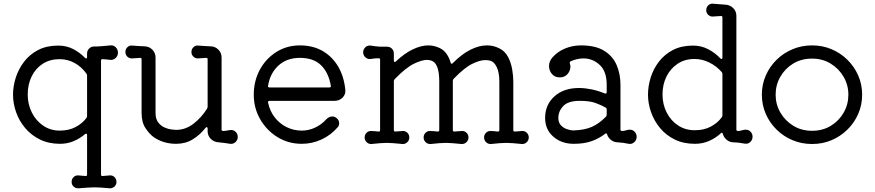

<svg xmlns="http://www.w3.org/2000/svg" viewBox="-20 -756 4704 1032"><path d="M568 187Q584 185 595 195.5Q606 206 606 222Q606 237 595 247Q584 257 568 256Q537 253 519 252Q501 251 485 251Q467 251 449.5 252.5Q432 254 403 256Q387 257 376 247Q365 237 365 222Q365 206 376 195.5Q387 185 403 187L439 190H441Q448 190 448 182V-30Q448 -35 445 -37Q442 -39 437 -35Q409 -11 375 3Q341 17 303 17Q242 17 195 -6Q148 -29 115.5 -67.5Q83 -106 66.5 -153Q50 -200 50 -247Q50 -293 65 -339.5Q80 -386 110 -425Q140 -464 185.5 -487.5Q231 -511 293 -511Q337 -511 373 -492.5Q409 -474 437 -445Q440 -442 443 -442Q448 -442 448 -449V-468Q448 -484 459 -495Q470 -506 485 -506Q507 -506 530 -508Q553 -510 573 -512Q590 -514 602 -502Q614 -490 614 -473Q614 -456 602 -444.5Q590 -433 573 -434Q563 -436 553 -436.5Q543 -437 532 -438H530Q523 -438 523 -430V182Q523 192 533 190ZM301 -54Q350 -54 386 -73Q422 -92 444 -121Q448 -126 448 -132V-350Q448 -356 444 -361Q418 -397 381 -417.5Q344 -438 300 -438Q248 -438 209.5 -413Q171 -388 150 -345Q129 -302 129 -248Q129 -195 151.5 -150.5Q174 -106 213 -80Q252 -54 301 -54Z M1217 -57Q1234 -59 1246 -48Q1258 -37 1258 -20Q1258 -4 1246 7.5Q1234 19 1217 17Q1203 15 1187 12.5Q1171 10 1156 9Q1131 8 1113.5 -9Q1096 -26 1096 -51V-65Q1096 -71 1092.5 -72.5Q1089 -74 1085 -69Q1055 -31 1016 -7Q977 17 927 17Q858 17 806 -19Q784 -35 762.5 -66.5Q741 -98 741 -150V-437Q741 -445 734 -445Q722 -445 710.5 -443.5Q699 -442 688 -442Q674 -442 664 -452Q654 -462 654 -477Q654 -492 665 -502.5Q676 -513 691 -511Q714 -509 727.5 -508.5Q741 -508 756 -507Q781 -507 798.5 -489.5Q816 -472 816 -447V-150Q816 -117 830 -98.5Q844 -80 864 -71Q884 -62 902 -60Q920 -58 927 -58Q977 -58 1019.5 -90.5Q1062 -123 1093 -172Q1096 -178 1096 -183V-437Q1096 -445 1089 -445Q1078 -445 1065.5 -443.5Q1053 -442 1043 -442Q1029 -442 1019 -452Q1009 -462 1009 -477Q1009 -492 1020 -502.5Q1031 -513 1046 -511Q1069 -509 1082.5 -508.5Q1096 -508 1111 -507Q1136 -507 1153.5 -489.5Q1171 -472 1171 -447V-60Q1171 -52 1179 -52Q1189 -52 1198 -54Q1207 -56 1217 -57Z M1779 -214H1429Q1419 -214 1421 -204Q1430 -160 1456 -126Q1482 -92 1520 -73Q1558 -54 1602 -54Q1640 -54 1674.5 -70.5Q1709 -87 1734 -115Q1749 -130 1766 -130Q1777 -130 1787 -123Q1803 -112 1803 -93Q1803 -80 1795 -72Q1759 -30 1708.5 -6.5Q1658 17 1602 17Q1530 17 1471.5 -19Q1413 -55 1378.5 -115Q1344 -175 1344 -247Q1344 -320 1376 -380Q1408 -440 1464.5 -476Q1521 -512 1592 -512Q1662 -512 1714 -482Q1766 -452 1797.5 -398.5Q1829 -345 1836 -274Q1839 -249 1821.5 -231.5Q1804 -214 1779 -214ZM1592 -445Q1522 -445 1477 -404Q1432 -363 1421 -296Q1421 -295 1420.5 -294.5Q1420 -294 1420 -293Q1420 -286 1429 -286H1750Q1761 -286 1758 -296Q1746 -366 1705.5 -405.5Q1665 -445 1592 -445Z M2788 -52Q2802 -52 2812 -42Q2822 -32 2822 -17Q2822 -2 2811 8.5Q2800 19 2785 18Q2754 15 2736 13.5Q2718 12 2702 12Q2684 12 2666.5 13.5Q2649 15 2619 18Q2604 19 2593 8.5Q2582 -2 2582 -17Q2582 -32 2592 -42Q2602 -52 2616 -52Q2625 -52 2635 -51Q2645 -50 2655 -49H2657Q2664 -49 2664 -57V-318Q2664 -365 2650.5 -394Q2637 -423 2617 -429Q2606 -433 2588 -433Q2560 -433 2518.5 -413Q2477 -393 2419 -333Q2414 -328 2414 -322V-57Q2414 -49 2421 -49Q2432 -49 2443 -50.5Q2454 -52 2464 -52Q2478 -52 2488 -42Q2498 -32 2498 -17Q2498 -2 2487 8.5Q2476 19 2460 18Q2429 15 2411 13.5Q2393 12 2378 12Q2359 12 2342 13.5Q2325 15 2295 18Q2279 19 2268 8.5Q2257 -2 2257 -17Q2257 -32 2267 -42Q2277 -52 2291 -52Q2300 -52 2311 -51Q2322 -50 2332 -49H2334Q2341 -49 2341 -57V-318Q2341 -416 2299 -430Q2294 -432 2288 -433Q2282 -434 2275 -434Q2247 -434 2204 -413Q2161 -392 2102 -331Q2097 -326 2097 -320V-57Q2097 -49 2104 -49Q2115 -49 2125.5 -50.5Q2136 -52 2146 -52Q2160 -52 2170 -42Q2180 -32 2180 -17Q2180 -2 2169 8.5Q2158 19 2143 18Q2112 15 2094 13.5Q2076 12 2060 12Q2042 12 2024.5 13.5Q2007 15 1977 18Q1962 19 1951 8.5Q1940 -2 1940 -17Q1940 -32 1950 -42Q1960 -52 1974 -52Q1982 -52 1993 -51Q2004 -50 2014 -49H2016Q2023 -49 2023 -57V-435Q2023 -443 2016 -443Q2006 -443 1994.5 -442Q1983 -441 1972 -439Q1956 -437 1944 -448Q1932 -459 1932 -475Q1932 -491 1944 -502Q1956 -513 1972 -511Q1995 -507 2023 -505H2060Q2076 -505 2086.5 -494.5Q2097 -484 2097 -468V-430Q2097 -424 2100.5 -423Q2104 -422 2108 -426Q2155 -470 2199.5 -491Q2244 -512 2282 -512Q2313 -512 2343 -498Q2366 -487 2380.5 -466Q2395 -445 2402 -420Q2405 -408 2414 -417Q2464 -467 2510 -489.5Q2556 -512 2597 -512Q2632 -512 2662 -497Q2694 -482 2710.5 -450.5Q2727 -419 2733 -383Q2739 -347 2739 -318V-57Q2739 -49 2747 -49Q2758 -49 2768 -50.5Q2778 -52 2788 -52Z M3366 -59Q3381 -59 3391.5 -47.5Q3402 -36 3402 -21Q3402 -3 3389 8.5Q3376 20 3359 17Q3346 14 3331 12Q3316 10 3301 9Q3281 9 3265 -3Q3249 -15 3243 -34Q3240 -43 3233 -37Q3199 -11 3159 3Q3119 17 3064 17Q2998 17 2954 -21.5Q2910 -60 2910 -122Q2910 -193 2960 -238Q3010 -283 3092 -283Q3123 -283 3158 -276Q3193 -269 3230 -254Q3231 -254 3232 -253.5Q3233 -253 3234 -253Q3241 -253 3241 -261V-301Q3241 -372 3203.5 -407Q3166 -442 3116 -442Q3083 -442 3048 -427Q3041 -423 3043 -415Q3046 -406 3046 -398Q3046 -376 3030.5 -358Q3015 -340 2989 -340Q2962 -340 2946.5 -358.5Q2931 -377 2931 -401Q2931 -426 2949 -447Q2976 -478 3016.5 -495Q3057 -512 3103 -512Q3181 -512 3227.5 -483Q3274 -454 3294.5 -406Q3315 -358 3315 -301V-60Q3315 -52 3323 -52Q3334 -52 3345 -55.5Q3356 -59 3366 -59ZM3064 -55Q3122 -57 3161 -74Q3200 -91 3237 -129Q3241 -134 3241 -140V-168Q3241 -175 3235 -178Q3214 -190 3182 -202Q3150 -214 3096 -214Q3034 -214 3007.5 -186Q2981 -158 2981 -122Q2981 -98 2994 -83.5Q3007 -69 3026.5 -62Q3046 -55 3064 -55Z M3989 -59Q4004 -59 4014.5 -48Q4025 -37 4025 -21Q4025 -4 4012.5 7.5Q4000 19 3983 16Q3944 9 3923 9Q3902 9 3886 -4.5Q3870 -18 3865 -37Q3862 -47 3855 -40Q3827 -14 3791.5 1.5Q3756 17 3715 17Q3654 17 3607 -6Q3560 -29 3528 -67.5Q3496 -106 3479.5 -153Q3463 -200 3463 -247Q3463 -293 3477.5 -339.5Q3492 -386 3522 -425Q3552 -464 3597.5 -487.5Q3643 -511 3705 -511Q3749 -511 3786.5 -491.5Q3824 -472 3852 -442Q3855 -439 3858 -439Q3863 -439 3863 -446V-662Q3863 -670 3856 -670Q3844 -670 3832.5 -668.5Q3821 -667 3810 -667Q3796 -667 3786 -677Q3776 -687 3776 -701Q3776 -717 3787 -727.5Q3798 -738 3814 -736Q3828 -735 3845 -733.5Q3862 -732 3878 -731Q3903 -730 3920.5 -713Q3938 -696 3938 -671V-60Q3938 -52 3946 -52Q3957 -52 3968 -55.5Q3979 -59 3989 -59ZM3714 -56Q3764 -56 3800.5 -75.5Q3837 -95 3859 -125Q3863 -130 3863 -136V-358Q3863 -364 3859 -369Q3831 -401 3792.5 -420Q3754 -439 3713 -439Q3661 -439 3622.5 -413.5Q3584 -388 3562.5 -345Q3541 -302 3541 -248Q3541 -195 3563.5 -151Q3586 -107 3625 -81.5Q3664 -56 3714 -56Z M4345 18Q4289 18 4240 -2.5Q4191 -23 4154 -59.5Q4117 -96 4096 -144Q4075 -192 4075 -247Q4075 -302 4096 -350Q4117 -398 4154 -434.5Q4191 -471 4240 -491.5Q4289 -512 4345 -512Q4401 -512 4449.5 -491.5Q4498 -471 4535 -434.5Q4572 -398 4593 -350Q4614 -302 4614 -247Q4614 -192 4593 -144Q4572 -96 4535 -59.5Q4498 -23 4449.5 -2.5Q4401 18 4345 18ZM4345 -53Q4402 -53 4446 -80Q4490 -107 4515 -151Q4540 -195 4540 -247Q4540 -299 4514.5 -343Q4489 -387 4445 -414Q4401 -441 4345 -441Q4287 -441 4243 -414Q4199 -387 4174 -343Q4149 -299 4149 -247Q4149 -195 4174.5 -151Q4200 -107 4244 -80Q4288 -53 4345 -53Z"/></svg>

Font: Kiwi Maru
Style: Regular
Weight: 400
Designer: Hiroki-Chan
Version: Version 1.100